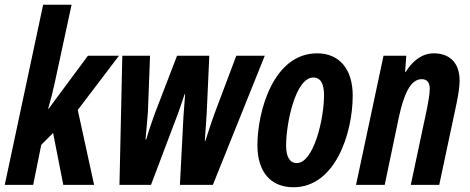

<svg xmlns="http://www.w3.org/2000/svg" viewBox="-27 -780 1981 810"><path d="M-7 0H113L147 -169L197 -219L240 0H370L301 -316L475 -545H344L178 -321H176C188 -362 197 -398 204 -431L275 -760H155Z M477 0H610L725 -304C734 -331 743 -355 752 -383H754C752 -351 749 -320 747 -289L732 0H871L1090 -545H970L883 -314C867 -272 853 -227 839 -185H837C839 -221 843 -263 845 -302L856 -545H720L625 -298C613 -264 599 -224 590 -192H587C590 -228 594 -267 597 -308L606 -545H489Z M1211 10C1387 10 1461 -217 1461 -377C1461 -488 1405 -555 1311 -555C1125 -555 1059 -308 1059 -167C1059 -55 1115 10 1211 10ZM1225 -92C1195 -92 1180 -119 1180 -166C1180 -259 1219 -453 1295 -453C1326 -453 1340 -426 1340 -378C1340 -277 1296 -92 1225 -92Z M1475 0H1596L1656 -287C1677 -383 1705 -446 1752 -446C1776 -446 1786 -431 1786 -405C1786 -383 1780 -351 1774 -320L1706 0H1826L1900 -348C1907 -384 1912 -415 1912 -439C1912 -525 1860 -555 1803 -555C1756 -555 1715 -526 1685 -477H1682L1687 -545H1591Z"/></svg>

Font: Noto Sans ExtraCondensed
Style: Bold Italic
Weight: 700
Width: 2
Italic angle: -12°
Designer: Monotype Design Team
Foundry: Monotype Imaging Inc.
Version: Version 2.013